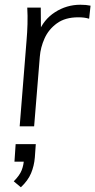

<svg xmlns="http://www.w3.org/2000/svg" viewBox="-20 -533 402 810"><path d="M63 0 92 -362Q95 -396 96 -431.5Q97 -467 95 -501H152L153 -381L142 -394Q163 -450 212 -481.5Q261 -513 319 -513Q332 -513 342.5 -512Q353 -511 362 -509L356 -454Q346 -457 335.5 -458.5Q325 -460 310 -460Q255 -460 220 -434.5Q185 -409 168 -371Q151 -333 148 -294L124 0ZM131 75 127 131Q124 167 111 198Q98 229 68 257L38 232Q63 207 71.5 185Q80 163 81 139L101 149H41L46 75Z"/></svg>

Font: Muli Light
Style: Italic
Weight: 300
Italic angle: -4.541°
Designer: Vernon Adams
Foundry: Vernon Adams
Version: Version 2.100; ttfautohint (v1.8.1.43-b0c9)